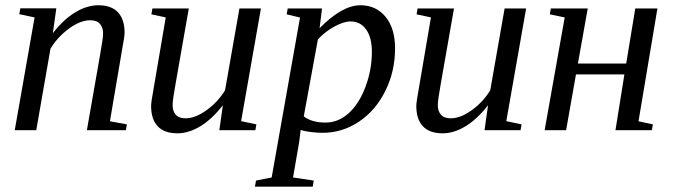

<svg xmlns="http://www.w3.org/2000/svg" viewBox="-20 -491 2536 724"><path d="M368.7 -365.2Q368.7 -387.2 356.9 -400.9Q345.2 -414.6 319.8 -414.6Q283.7 -414.6 241 -383.8Q198.2 -353 170.4 -307.6L116.7 0H35.6L110.4 -425.3L52.7 -437.5L56.6 -459.5H192.4L179.2 -365.7Q220.2 -418.5 264.2 -444.8Q308.1 -471.2 350.6 -471.2Q399.9 -471.2 424.8 -444.6Q449.7 -418 449.7 -368.2Q449.7 -361.3 447.8 -347.2Q445.8 -333 394.5 -33.7L458.5 -22L454.6 0H307.6L357.4 -284.2Q368.7 -346.2 368.7 -365.2Z M630.9 -94.2Q630.9 -72.3 642.6 -58.6Q654.3 -44.9 679.7 -44.9Q716.3 -44.9 758.8 -75.4Q801.3 -106 828.6 -150.4L882.8 -459H963.9L889.2 -34.2L946.8 -22L942.9 0H807.1L820.3 -94.2Q779.8 -42 735.8 -15.1Q691.9 11.7 648.9 11.7Q599.6 11.7 574.7 -14.9Q549.8 -41.5 549.8 -91.3Q549.8 -98.6 552.5 -117.4Q555.2 -136.2 605 -425.3L550.8 -437L554.7 -459H691.9L642.1 -175.3Q630.9 -113.8 630.9 -94.2Z M1113.8 -1 1108.4 43 1085 178.2 1163.1 189.9 1159.2 212.9H941.4L945.3 189.9L1004.4 178.2L1111.3 -424.8L1061 -437L1064.9 -459H1194.3L1185.1 -384.8Q1270.5 -471.2 1338.9 -471.2Q1397.9 -471.2 1433.8 -427.7Q1469.7 -384.3 1469.7 -308.1Q1469.7 -222.2 1433.1 -148.2Q1396.5 -74.2 1333.5 -32.2Q1270.5 9.8 1196.8 9.8Q1174.3 9.8 1150.1 6.6Q1126 3.4 1113.8 -1ZM1125.5 -52.2Q1155.8 -28.8 1207.5 -28.8Q1255.9 -28.8 1295.2 -64.5Q1334.5 -100.1 1358.4 -164.3Q1382.3 -228.5 1382.3 -295.4Q1382.3 -349.6 1360.6 -379.9Q1338.9 -410.2 1302.2 -410.2Q1276.4 -410.2 1241.2 -391.1Q1206.1 -372.1 1178.7 -342.3Z M1630.9 -94.2Q1630.9 -72.3 1642.6 -58.6Q1654.3 -44.9 1679.7 -44.9Q1716.3 -44.9 1758.8 -75.4Q1801.3 -106 1828.6 -150.4L1882.8 -459H1963.9L1889.2 -34.2L1946.8 -22L1942.9 0H1807.1L1820.3 -94.2Q1779.8 -42 1735.8 -15.1Q1691.9 11.7 1648.9 11.7Q1599.6 11.7 1574.7 -14.9Q1549.8 -41.5 1549.8 -91.3Q1549.8 -98.6 1552.5 -117.4Q1555.2 -136.2 1605 -425.3L1550.8 -437L1554.7 -459H1691.9L1642.1 -175.3Q1630.9 -113.8 1630.9 -94.2Z M2459 -459 2387.7 -33.7 2441.9 -22 2438 0H2300.8L2334.5 -210.4H2151.9L2114.7 0H2033.7L2109.4 -425.3L2053.2 -437L2057.1 -459H2196.3L2159.2 -251.5H2341.3L2375.5 -459Z"/></svg>

Font: Liberation Serif
Style: Italic
Weight: 400
Italic angle: -16.333°
Designer: Steve Matteson
Foundry: Ascender Corporation
Version: Version 2.1.5